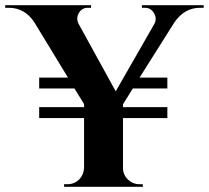

<svg xmlns="http://www.w3.org/2000/svg" viewBox="-51 -720 805 740"><path d="M734 -700V-690H720Q659 -690 620 -632L487 -421H594V-379H461L423 -318V-307H594V-265H423V-73Q423 -47 442 -28Q461 -10 487 -10H499L500 0H196V-10H209Q235 -10 254 -28Q272 -47 273 -73V-265H100V-307H273V-319L236 -379H100V-421H211L82 -633Q45 -690 -17 -690H-31V-700H300V-690H287Q265 -690 253 -670Q241 -649 252 -628L395 -368L544 -628Q555 -649 542 -670Q530 -690 508 -690H496V-700Z"/></svg>

Font: Cinzel Bold(RUS BY LYAJKA)
Style: Regular
Weight: 700
Designer: Natanael Gama
Version: Version 1.001;PS 001.001;hotconv 1.0.56;makeotf.lib2.0.21325